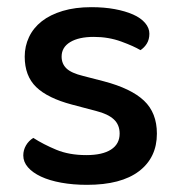

<svg xmlns="http://www.w3.org/2000/svg" viewBox="-20 -502 499 536"><path d="M418 -129Q418 -62 368 -24Q318 14 223 14Q184 14 151 8Q118 2 94.5 -9Q71 -20 58 -35Q45 -50 45 -68Q45 -83 52.5 -96Q60 -109 73 -117Q101 -99 137 -84Q173 -69 221 -69Q266 -69 290 -84.5Q314 -100 314 -129Q314 -154 297.5 -169Q281 -184 249 -192L181 -210Q113 -228 81 -259Q49 -290 49 -344Q49 -373 61 -398.5Q73 -424 96.5 -442.5Q120 -461 155 -471.5Q190 -482 235 -482Q271 -482 300.5 -476.5Q330 -471 351.5 -461.5Q373 -452 385 -438Q397 -424 397 -408Q397 -392 390 -380.5Q383 -369 372 -362Q354 -373 318.5 -386Q283 -399 242 -399Q200 -399 176 -384.5Q152 -370 152 -344Q152 -324 165.5 -311Q179 -298 212 -290L270 -275Q346 -255 382 -221Q418 -187 418 -129Z"/></svg>

Font: Baloo Chettan 2 Medium
Style: Regular
Weight: 500
Designer: Maithili Shingre, Unnati Kotecha and Ek Type
Foundry: Ek Type
Version: Version 1.640;hotconv 1.0.111;makeotfexe 2.5.65597; ttfautoh